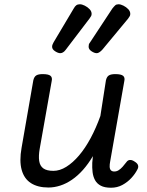

<svg xmlns="http://www.w3.org/2000/svg" viewBox="-20 -862 686 899"><path d="M207 16Q157 16 125 -4.5Q93 -25 81.5 -66.5Q70 -108 81 -170L136 -486Q140 -503 150 -509Q160 -515 180 -515Q207 -515 216.5 -507Q226 -499 222 -482L166 -166Q160 -132 163.5 -108.5Q167 -85 183 -73.5Q199 -62 230 -62Q260 -62 290.5 -81Q321 -100 350 -134Q379 -168 404.5 -215.5Q430 -263 450 -319L476 -486Q480 -503 490 -509Q500 -515 520 -515Q547 -515 556.5 -507Q566 -499 562 -482L496 -107Q493 -92 493.5 -81Q494 -70 499.5 -64.5Q505 -59 515 -59Q526 -59 535.5 -65Q545 -71 554 -81Q563 -91 572 -103Q578 -112 588 -113Q598 -114 611 -105Q624 -97 626.5 -87.5Q629 -78 623 -68Q613 -48 595 -28.5Q577 -9 553 4Q529 17 500 17Q470 17 452 7.5Q434 -2 425 -18.5Q416 -35 413.5 -56Q411 -77 412 -100L415 -131Q393 -94 368.5 -66.5Q344 -39 317 -20.5Q290 -2 262 7Q234 16 207 16ZM262 -613Q252 -613 238 -622Q224 -631 224 -643Q224 -649 226 -653.5Q228 -658 231 -664L325 -822Q331 -833 337.5 -837.5Q344 -842 354 -842Q364 -842 377 -835.5Q390 -829 399.5 -819Q409 -809 409 -797Q409 -791 406.5 -786.5Q404 -782 399 -775L287 -628Q281 -620 274.5 -616.5Q268 -613 262 -613ZM433 -613Q422 -613 408.5 -622Q395 -631 395 -643Q395 -649 396 -653.5Q397 -658 402 -664L506 -822Q514 -832 519.5 -837Q525 -842 535 -842Q545 -842 558 -835.5Q571 -829 580.5 -819Q590 -809 590 -797Q590 -791 587.5 -786.5Q585 -782 580 -775L458 -628Q450 -620 444 -616.5Q438 -613 433 -613Z"/></svg>

Font: Playwrite ZA
Style: Regular
Weight: 400
Designer: Veronika Burian, José Scaglione
Foundry: TypeTogether
Version: Version 1.002